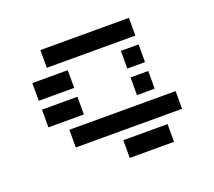

<svg xmlns="http://www.w3.org/2000/svg" viewBox="-116 -839 1111 995"><g transform="rotate(-20 439.5 -342.0)"><path d="M439.5 0V-97.7H683.6V0ZM683.6 -683.6V-585.9H195.3V-683.6ZM683.6 -439.5H585.9V-537.1H683.6ZM97.7 -439.5V-537.1H293V-439.5ZM683.6 -293H585.9V-390.6H683.6ZM781.2 -244.1V-146.5H195.3V-244.1ZM293 -293H97.7V-390.6H293Z"/></g></svg>

Font: Trigram
Style: Regular
Weight: 400
Designer: GGBotNet
Foundry: GGBotNet
Version: 1.05